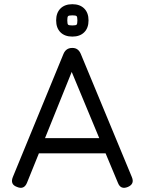

<svg xmlns="http://www.w3.org/2000/svg" viewBox="-20 -893 686 913"><path d="M380.5 -739.5Q360 -719 324 -719Q288 -719 267.5 -739.5Q247 -760 247 -796Q247 -832 267.5 -852.5Q288 -873 324 -873Q360 -873 380.5 -852.5Q401 -832 401 -796Q401 -760 380.5 -739.5ZM324 -772Q341 -772 344.5 -776Q348 -780 348 -796Q348 -813 344 -816.5Q340 -820 324 -820Q307 -820 303.5 -816Q300 -812 300 -796Q300 -779 304 -775.5Q308 -772 324 -772ZM108 -23Q94 10 61 -4Q27 -16 41 -51L282 -637Q294 -665 323 -665H325Q352 -665 364 -637L607 -51Q621 -18 588 -4Q554 10 541 -23L482 -164H165ZM321 -551 194 -236H452Z"/></svg>

Font: Jura SemiBold
Style: Regular
Weight: 600
Designer: Daniel Johnson, Alexei Vanyashin
Foundry: Daniel Johnson
Version: Version 5.103